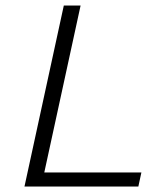

<svg xmlns="http://www.w3.org/2000/svg" viewBox="-20 -678 598 698"><path d="M141 -51H494L483 0H69L212 -658H273Z"/></svg>

Font: EauTestInfant Semilight
Style: Italic
Weight: 300
Italic angle: -12°
Designer: Christian Thalmann (Catharsis Fonts)
Version: Version 0.001;PS 000.001;hotconv 1.0.88;makeotf.lib2.5.64775